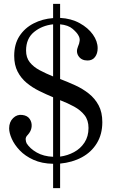

<svg xmlns="http://www.w3.org/2000/svg" viewBox="-20 -830 588 987"><path d="M253 137V12Q195 11 152 -8.5Q109 -28 81.5 -57Q54 -86 40.5 -116.5Q27 -147 27 -170Q27 -203 47.5 -223Q68 -243 95 -239Q121 -236 133 -218Q145 -200 142.5 -177.5Q140 -155 122 -136Q111 -125 112 -113Q113 -101 117 -93Q134 -66 169 -46Q204 -26 253 -24V-330Q217 -345 181.5 -362.5Q146 -380 117 -404Q88 -428 70.5 -462Q53 -496 53 -543Q53 -603 80 -644.5Q107 -686 152.5 -709.5Q198 -733 253 -737V-810H289V-738Q346 -735 389.5 -711Q433 -687 457.5 -652.5Q482 -618 482 -582Q482 -555 468.5 -537Q455 -519 430 -519Q399 -519 384 -541Q369 -563 381 -591Q388 -606 389.5 -620.5Q391 -635 383 -648Q376 -662 353.5 -681.5Q331 -701 289 -705V-424Q328 -409 366.5 -391.5Q405 -374 436.5 -349Q468 -324 487 -288.5Q506 -253 506 -202Q506 -140 478 -94Q450 -48 401 -21.5Q352 5 289 11V137ZM289 -25Q327 -30 360.5 -48Q394 -66 414.5 -97.5Q435 -129 435 -172Q435 -212 414.5 -238Q394 -264 361 -282Q328 -300 289 -315ZM253 -437V-705Q196 -699 155 -665.5Q114 -632 114 -570Q114 -534 133 -510Q152 -486 184 -469Q216 -452 253 -437Z"/></svg>

Font: Zen Old Mincho Medium
Style: Regular
Weight: 500
Designer: Yoshimichi Ohira
Foundry: Positype
Version: Version 1.500